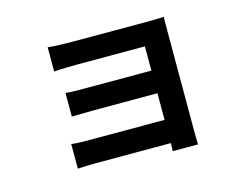

<svg xmlns="http://www.w3.org/2000/svg" viewBox="-90 -708 1181 926"><g transform="rotate(-15 500.0 -245.0)"><path d="M791 7V-495C791 -516 791 -549 792 -562C776 -561 739 -560 715 -560H337C299 -560 240 -562 213 -565V-444C238 -447 300 -448 337 -448H667V-327H348C309 -327 266 -327 239 -330V-212C262 -212 311 -214 348 -214H667V-81H289C253 -81 219 -82 202 -85V38C219 37 260 35 288 35H667C667 50 667 66 666 75H792C792 56 791 23 791 7Z"/></g></svg>

Font: Spoqa Han Sans Neo Bold
Style: Bold
Weight: 700
Designer: [Spoqa Han Sans Neo] Dong-huui Kim  Younghwa Kang  Yujin Lee  [Noto Sans] Ryoko NISHIZUKA  (kana & ideographs); Paul D. 
Foundry: Spoqa (http://www.spoqa-han-sans.com)
Version: Version 1.100;hotconv 1.0.109;makeotfexe 2.5.65596